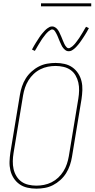

<svg xmlns="http://www.w3.org/2000/svg" viewBox="-20 -1119 565 1147"><path d="M197 8Q169 8 143 2Q117 -4 96.5 -18.5Q76 -33 62 -54.5Q48 -76 42 -101.5Q36 -127 37 -154Q38 -181 42 -208L99 -553Q103 -578 111.5 -603Q120 -628 134 -650.5Q148 -673 168.5 -691.5Q189 -710 212.5 -722Q236 -734 261.5 -738.5Q287 -743 312 -743Q340 -743 366 -737Q392 -731 412.5 -716.5Q433 -702 447 -680.5Q461 -659 467 -633.5Q473 -608 472 -581Q471 -554 467 -527L410 -182Q406 -157 397.5 -132Q389 -107 375 -84.5Q361 -62 340.5 -43.5Q320 -25 296.5 -13Q273 -1 247.5 3.5Q222 8 197 8ZM197 -10Q220 -10 243 -14.5Q266 -19 288 -30Q310 -41 328 -58Q346 -75 359 -96Q372 -117 379.5 -139.5Q387 -162 391 -185L448 -530Q452 -554 452.5 -578.5Q453 -603 448 -625.5Q443 -648 431.5 -668Q420 -688 401.5 -701Q383 -714 359.5 -719.5Q336 -725 312 -725Q289 -725 266 -720.5Q243 -716 221 -705Q199 -694 181 -677Q163 -660 150 -639Q137 -618 129.5 -595.5Q122 -573 118 -550L61 -205Q57 -181 56.5 -156.5Q56 -132 61 -109.5Q66 -87 78 -67Q90 -47 108 -34Q126 -21 149.5 -15.5Q173 -10 197 -10ZM390 -813Q383 -813 377.5 -815.5Q372 -818 367.5 -822Q363 -826 359 -830.5Q355 -835 352 -840Q349 -845 346.5 -850.5Q344 -856 341.5 -861.5Q339 -867 336.5 -872.5Q334 -878 331.5 -884.5Q329 -891 326.5 -897Q324 -903 321.5 -908.5Q319 -914 316.5 -918.5Q314 -923 310.5 -929Q307 -935 302.5 -939Q298 -943 292 -943Q287 -943 285 -941.5Q283 -940 279 -938Q275 -936 270 -932Q265 -928 259.5 -922Q254 -916 252 -913.5Q250 -911 247.5 -907.5Q245 -904 242.5 -901Q240 -898 237.5 -894.5Q235 -891 232 -887Q229 -883 226.5 -878.5Q224 -874 221 -869.5Q218 -865 215 -860Q212 -855 208.5 -849.5Q205 -844 202 -838.5Q199 -833 195.5 -827Q192 -821 188 -815L171 -823Q177 -835 183 -845Q189 -855 194.5 -864Q200 -873 205.5 -881Q211 -889 215.5 -896.5Q220 -904 225 -910Q230 -916 234.5 -921.5Q239 -927 246.5 -935Q254 -943 262 -949Q270 -955 276.5 -958Q283 -961 292 -961Q298 -961 304 -958.5Q310 -956 314.5 -952.5Q319 -949 323 -944Q327 -939 330 -934Q333 -929 335.5 -923.5Q338 -918 340.5 -912.5Q343 -907 345.5 -901.5Q348 -896 350.5 -889.5Q353 -883 355.5 -877Q358 -871 360.5 -865.5Q363 -860 365 -855.5Q367 -851 371 -845Q375 -839 379.5 -835Q384 -831 390 -831Q395 -831 397 -832.5Q399 -834 403 -836Q407 -838 412 -842Q417 -846 422.5 -852Q428 -858 430 -860.5Q432 -863 434.5 -866.5Q437 -870 439.5 -873Q442 -876 444.5 -880Q447 -884 450 -887.5Q453 -891 455.5 -895.5Q458 -900 461 -904.5Q464 -909 467 -914Q470 -919 473.5 -924.5Q477 -930 480 -935.5Q483 -941 486.5 -947Q490 -953 494 -959L511 -951Q505 -939 499 -929Q493 -919 487.5 -910Q482 -901 476.5 -893Q471 -885 466 -877.5Q461 -870 456.5 -864Q452 -858 447.5 -852.5Q443 -847 435.5 -839Q428 -831 420 -825Q412 -819 405.5 -816Q399 -813 390 -813ZM225 -1081V-1099H525V-1081Z"/></svg>

Font: Iosevka SS04 Thin
Style: Italic
Weight: 100
Italic angle: -9°
Monospace: yes
Designer: Belleve Invis
Foundry: Belleve Invis
Version: Version 19.0.0; ttfautohint (v1.8.4)